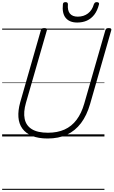

<svg xmlns="http://www.w3.org/2000/svg" viewBox="-20 -1278 1063 1798"><path d="M426 19Q339 19 280 -5.5Q221 -30 189 -74.5Q157 -119 152.5 -181Q148 -243 169 -319L363 -996Q366 -1006 372.5 -1010.5Q379 -1015 395 -1015Q409 -1015 415.5 -1010.5Q422 -1006 419 -995L223 -315Q198 -228 211 -165Q224 -102 278 -68.5Q332 -35 429 -35Q518 -35 584.5 -65Q651 -95 697 -156Q743 -217 769 -308L967 -996Q970 -1006 976.5 -1010.5Q983 -1015 999 -1015Q1028 -1015 1022 -995L824 -305Q793 -197 738.5 -125Q684 -53 606.5 -17Q529 19 426 19ZM703 -1067Q631 -1067 595.5 -1110Q560 -1153 569 -1238Q570 -1249 576 -1253.5Q582 -1258 594 -1258Q605 -1258 610.5 -1253Q616 -1248 616 -1238Q611 -1179 635 -1150.5Q659 -1122 708 -1122Q764 -1122 803.5 -1152Q843 -1182 859 -1238Q864 -1249 869.5 -1253.5Q875 -1258 886 -1258Q898 -1258 904 -1252.5Q910 -1247 907 -1237Q892 -1178 863 -1140.5Q834 -1103 794 -1085Q754 -1067 703 -1067ZM0 490H958V500H0ZM0 -20H958V0H0ZM0 -505H958V-500H0ZM0 -1010H958V-1000H0Z"/></svg>

Font: Playwrite AU NSW Guides
Style: Regular
Weight: 400
Designer: Veronika Burian, José Scaglione
Foundry: TypeTogether
Version: Version 1.003